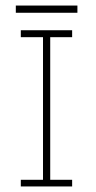

<svg xmlns="http://www.w3.org/2000/svg" viewBox="-20 -672 345 692"><path d="M135 -18V-545H161V-18ZM55 0V-24H240V0ZM55 -538V-563H240V-538ZM37 -626V-652H259V-626Z"/></svg>

Font: Darker Grotesque Light
Style: Regular
Weight: 300
Designer: Gabriel Lam
Foundry: TypeRant
Version: Version 1.000;gftools[0.9.28]